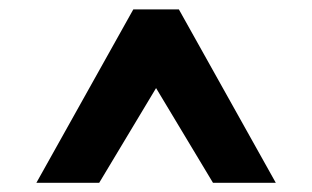

<svg xmlns="http://www.w3.org/2000/svg" viewBox="-20 -732 670 412"><path d="M437 -339.8 314.9 -543 192.9 -339.8H58.1L266.1 -711.9H363.8L571.8 -339.8Z"/></svg>

Font: Overpass
Style: Bold
Weight: 700
Designer: Delve Withrington
Foundry: Delve Fonts
Version: Version 1.001